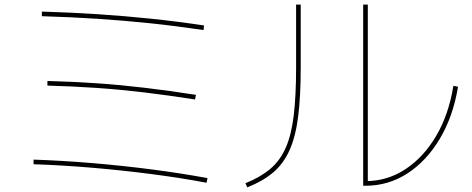

<svg xmlns="http://www.w3.org/2000/svg" viewBox="-20 -780 2040 830"><path d="M873 10Q762 -11 634.5 -27.5Q507 -44 377 -55Q247 -66 125 -70V-90Q247 -86 378 -75Q509 -64 636.5 -47.5Q764 -31 877 -10ZM823 -350Q708 -368 603.5 -380.5Q499 -393 397 -400Q295 -407 185 -410V-430Q296 -427 398.5 -420Q501 -413 606 -400.5Q711 -388 827 -370ZM860 -650Q739 -668 628.5 -679.5Q518 -691 404.5 -698.5Q291 -706 161 -710V-730Q290 -726 404 -718.5Q518 -711 629.5 -699.5Q741 -688 862 -670Z M1550 23V-760H1570V13L1560 3Q1654 3 1732.5 -48.5Q1811 -100 1865.5 -192.5Q1920 -285 1940 -409L1960 -405Q1939 -277 1881.5 -180.5Q1824 -84 1741.5 -30.5Q1659 23 1560 23ZM1041 12Q1106 -14 1148.5 -50Q1191 -86 1215.5 -142Q1240 -198 1250 -282.5Q1260 -367 1260 -489V-760H1280V-489Q1280 -364 1269 -277Q1258 -190 1232 -131.5Q1206 -73 1161.5 -35Q1117 3 1049 30Z"/></svg>

Font: M PLUS 1 Code Thin
Style: Regular
Weight: 250
Designer: Coji Morishita
Foundry: UNDERFOREST DESIGN
Version: Version 1.002